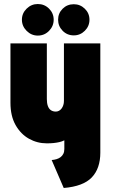

<svg xmlns="http://www.w3.org/2000/svg" viewBox="-20 -916 560 955"><path d="M168 -896Q136 -896 112.5 -873Q89 -850 89 -818Q89 -786 112.5 -762.5Q136 -739 168 -739Q201 -739 224 -762.5Q247 -786 247 -818Q247 -850 224 -873Q201 -896 168 -896ZM347 -895Q314 -895 291.5 -872.5Q269 -850 269 -818Q269 -786 291.5 -763Q314 -740 347 -740Q379 -740 402 -763Q425 -786 425 -818Q425 -850 402 -872.5Q379 -895 347 -895ZM479 -157V-700H298V-414Q298 -403 295 -393.5Q292 -384 286.5 -376.5Q281 -369 273.5 -365Q266 -361 258 -361Q243 -361 233 -368Q223 -375 218 -389Q213 -403 213 -423V-700H32V-405Q32 -339 57.5 -294Q83 -249 124 -226Q165 -203 213 -203Q231 -203 246 -204.5Q261 -206 274.5 -209Q288 -212 300 -218V-175Q300 -161 295 -151Q290 -141 281.5 -134.5Q273 -128 261.5 -124.5Q250 -121 237 -120L297 19Q394 11 436.5 -33.5Q479 -78 479 -157Z"/></svg>

Font: Advent Pro Black
Style: Regular
Weight: 900
Version: Version 3.000